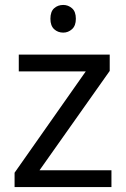

<svg xmlns="http://www.w3.org/2000/svg" viewBox="-20 -757 510 777"><path d="M431 0H39V-58L327 -468H56V-536H424V-470L140 -68H431ZM236 -737Q256 -737 271.5 -723.5Q287 -710 287 -681Q287 -653 271.5 -639Q256 -625 236 -625Q214 -625 199 -639Q184 -653 184 -681Q184 -710 199 -723.5Q214 -737 236 -737Z"/></svg>

Font: Noto Sans Multani
Style: Regular
Weight: 400
Designer: Monotype Design Team
Foundry: Monotype Imaging Inc.
Version: Version 2.002; ttfautohint (v1.8.4.7-5d5b)